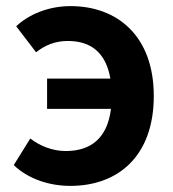

<svg xmlns="http://www.w3.org/2000/svg" viewBox="-20 -594 567 628"><path d="M134 -238H343C331 -140 275 -100 195 -100C151 -100 110 -117 79 -141L25 -54C74 -7 144 14 210 14C367 14 483 -84 483 -280C483 -478 362 -574 211 -574C137 -574 73 -546 33 -508L98 -423C127 -446 160 -460 202 -460C275 -460 326 -424 341 -337H134Z"/></svg>

Font: Noto Sans CJK TC
Style: Bold
Weight: 700
Designer: Ryoko NISHIZUKA 西塚涼子 (kana, bopomofo & ideographs); Paul D. Hunt (Latin, Greek & Cyrillic); Sandoll Communications 산돌커뮤니
Foundry: Adobe
Version: Version 2.004;hotconv 1.0.118;makeotfexe 2.5.65603